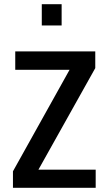

<svg xmlns="http://www.w3.org/2000/svg" viewBox="-20 -826 520 919"><path d="M42 73V-6L313 -492H53V-580H436V-500L164 -14H438V73ZM180 -704V-806H275V-704Z"/></svg>

Font: Farlight84_Sys_V01
Style: Regular
Weight: 400
Designer: Ryoko NISHIZUKA  (kana, bopomofo & ideographs); Paul D. Hunt (Latin, Greek & Cyrillic); Sandoll Communications , Soo-you
Foundry: Adobe
Version: Version 2.004;October 29, 2024;FontCreator 14.0.0.2814 64-bi